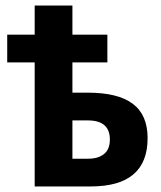

<svg xmlns="http://www.w3.org/2000/svg" viewBox="-20 -672 582 692"><path d="M241 -652V-547H367V-447H241V-338H297Q405 -338 458.5 -298Q512 -258 512 -174Q512 0 307 0H105V-447H6V-547H105V-652ZM297 -238H241V-100H298Q334 -100 355 -117Q376 -134 376 -169Q376 -238 297 -238Z"/></svg>

Font: Noto Sans Condensed
Style: Bold
Weight: 700
Width: 3
Designer: Monotype Design Team
Foundry: Monotype Imaging Inc.
Version: Version 2.013; ttfautohint (v1.8.4.7-5d5b)